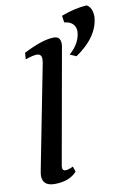

<svg xmlns="http://www.w3.org/2000/svg" viewBox="-98 -951 669 1018"><g transform="rotate(-10 236.5 -442.5)"><path d="M111.3 9.8Q47.4 9.3 47.4 -45.4Q47.4 -54.7 51.8 -77.6L161.1 -636.2Q162.6 -646 162.6 -654.3Q162.6 -682.1 136.2 -682.1Q117.2 -682.1 75.2 -668L77.6 -702.6Q181.6 -755.9 241.7 -755.9Q277.3 -755.9 277.3 -716.3Q277.3 -707.5 275.4 -697.8L165 -77.6L164.6 -69.8Q164.6 -51.8 181.2 -51.8Q195.8 -51.8 222.7 -64.5L231.9 -35.6Q191.9 9.8 111.3 9.8ZM343.3 -637.2 309.1 -652.3Q369.1 -705.1 371.1 -768.6Q367.7 -819.3 310.1 -825.2L304.7 -861.8Q377.9 -889.6 442.9 -893.6Q472.7 -876.5 473.1 -827.1Q465.8 -720.7 343.3 -637.2Z"/></g></svg>

Font: Kelvinch
Style: Bold Italic
Weight: 700
Italic angle: -10°
Designer: Paul James Miller
Foundry: High-Logic / Made with FontCreator
Version: Version 3.30 September 23, 2016